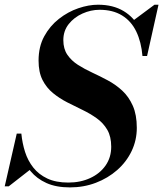

<svg xmlns="http://www.w3.org/2000/svg" viewBox="-50 -780 692 814"><path d="M246.5 14.5Q188 14.5 147 -4Q106 -22.5 79.8 -54.2Q53.5 -86 39.5 -127.2Q25.5 -168.5 21 -213.5H40.5Q44.5 -173 56.2 -136Q68 -99 91 -69.8Q114 -40.5 150.5 -23.2Q187 -6 239.5 -6Q291 -6 332.2 -25Q373.5 -44 397.5 -78.2Q421.5 -112.5 421.5 -158Q421.5 -201 404.8 -229.8Q388 -258.5 360.5 -278.2Q333 -298 300.2 -313.8Q267.5 -329.5 234.8 -346.2Q202 -363 174.5 -385.5Q147 -408 130.2 -441Q113.5 -474 113.5 -523Q113.5 -582 137.5 -626Q161.5 -670 199.8 -700Q238 -730 282 -745Q326 -760 365.5 -760Q429.5 -760 474.2 -733Q519 -706 544 -657Q569 -608 573.5 -542.5H554Q549 -602 527.8 -646.2Q506.5 -690.5 467.5 -714.5Q428.5 -738.5 372 -738.5Q335 -738.5 299.5 -722.5Q264 -706.5 241.2 -677.8Q218.5 -649 218.5 -610Q218.5 -573 235.5 -548Q252.5 -523 280.2 -505.2Q308 -487.5 341 -472.2Q374 -457 407.5 -439Q441 -421 468.5 -395.5Q496 -370 513 -331.8Q530 -293.5 530 -238Q530 -185.5 508 -139.5Q486 -93.5 446.8 -59Q407.5 -24.5 356.2 -5Q305 14.5 246.5 14.5ZM-30 10 21 -213.5H40.5L46 -152Q54 -126.5 62.5 -105Q71 -83.5 82.5 -64.5L-13 10ZM554 -542.5 554.5 -591.5Q547 -618 538.2 -641.5Q529.5 -665 513.5 -692L605 -760H622L573.5 -542.5Z"/></svg>

Font: Bodoni Moda 11pt SemiBold
Style: Italic
Weight: 600
Italic angle: -13°
Designer: Owen Earl
Foundry: indestructible type
Version: Version 2.004